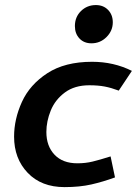

<svg xmlns="http://www.w3.org/2000/svg" viewBox="-20 -734 546 766"><path d="M36.2 0ZM453.8 -372.5 506.2 -451.2Q433.8 -487.5 347.5 -487.5Q238.8 -487.5 168.8 -441.9Q98.8 -396.2 67.5 -327.5Q36.2 -258.8 36.2 -188.8Q36.2 -101.2 90.6 -44.4Q145 12.5 237.5 12.5Q297.5 12.5 344.4 1.9Q391.2 -8.8 438.8 -26.2L421.2 -110Q377.5 -96.2 349.4 -89.4Q321.2 -82.5 288.8 -82.5Q230 -82.5 197.5 -116.9Q165 -151.2 165 -207.5Q165 -250 182.5 -293.1Q200 -336.2 238.8 -365Q277.5 -393.8 336.2 -393.8Q371.2 -393.8 397.5 -388.8Q423.8 -383.8 453.8 -372.5ZM278.8 -630Q278.8 -666.2 303.1 -690Q327.5 -713.8 362.5 -713.8Q392.5 -713.8 411.2 -694.4Q430 -675 430 -645Q430 -611.2 405 -586.2Q380 -561.2 345 -561.2Q315 -561.2 296.9 -580.6Q278.8 -600 278.8 -630Z"/></svg>

Font: Cambay
Style: Bold Italic
Weight: 700
Italic angle: -11°
Designer: Pooja Saxena
Foundry: Pooja Saxena
Version: Version 1.006;PS 001.006;hotconv 1.0.70;makeotf.lib2.5.58329